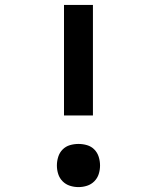

<svg xmlns="http://www.w3.org/2000/svg" viewBox="-20 -755 640 783"><path d="M241 -284V-735H359V-284ZM300 8Q282 8 265 2.5Q248 -3 235.5 -15.5Q223 -28 217.5 -45Q212 -62 212 -80Q212 -98 217.5 -115.5Q223 -133 235.5 -145.5Q248 -158 265 -163Q282 -168 300 -168Q318 -168 335 -163Q352 -158 364.5 -145.5Q377 -133 382.5 -115.5Q388 -98 388 -80Q388 -62 382.5 -45Q377 -28 364.5 -15.5Q352 -3 335 2.5Q318 8 300 8Z"/></svg>

Font: Iosevka Curly Extended
Style: Bold
Weight: 700
Width: 7
Monospace: yes
Designer: Belleve Invis
Foundry: Belleve Invis
Version: Version 11.1.0; ttfautohint (v1.8.3)